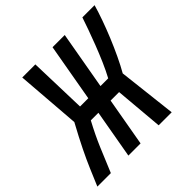

<svg xmlns="http://www.w3.org/2000/svg" viewBox="-207 -857 1022 1022"><g transform="rotate(-45 304.0 -346.5)"><path d="M201.2 0 249.5 -273.9H192.4Q153.8 -201.7 127 -138.4Q100.1 -75.2 69.3 0H-32.2Q-11.7 -48.8 8.1 -95.2Q27.8 -141.6 54.9 -197Q82 -252.4 124 -329.6L95.7 -693.4H194.3L204.1 -366.7H266.1L323.7 -693.4H415.5L357.9 -366.7H416Q436 -403.8 455.6 -448.7Q475.1 -493.7 492.7 -539.3Q510.3 -585 524.7 -625.2Q539.1 -665.5 548.3 -693.4H640.1Q629.4 -655.3 612.5 -607.9Q595.7 -560.5 575.2 -510.7Q554.7 -460.9 532.5 -414.1Q510.3 -367.2 489.3 -330.6L527.3 0H429.2L405.3 -273.9H341.3L293 0Z"/></g></svg>

Font: Cascadia Mono
Style: Italic
Weight: 400
Italic angle: -10°
Monospace: yes
Designer: Aaron Bell
Foundry: Saja Typeworks
Version: Version 2404.023; ttfautohint (v1.8.4)